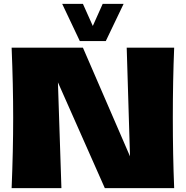

<svg xmlns="http://www.w3.org/2000/svg" viewBox="-20 -971 959 991"><path d="M879 -725Q872 -556 872 -363Q872 -169 879 0H521L279 -546L297 0H40Q48 -194 48 -363Q48 -531 40 -725H408L651 -164L634 -725ZM459 -837 510 -951H618L526 -759H392L301 -951H408Z"/></svg>

Font: Dela Gothic One
Style: Regular
Weight: 400
Designer: aratakana
Foundry: aratakana
Version: Version 1.004